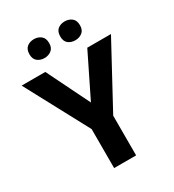

<svg xmlns="http://www.w3.org/2000/svg" viewBox="-216 -1043 1057 1165"><g transform="rotate(-30 313.0 -460.5)"><path d="M313 -415 460 -714H626L390 -278V0H236V-273L0 -714H166ZM136 -854Q136 -889 156 -905Q176 -921 205 -921Q233 -921 253.5 -905Q274 -889 274 -854Q274 -821 253.5 -805Q233 -789 205 -789Q176 -789 156 -805Q136 -821 136 -854ZM352 -854Q352 -889 371.5 -905Q391 -921 421 -921Q449 -921 469.5 -905Q490 -889 490 -854Q490 -821 469.5 -805Q449 -789 421 -789Q391 -789 371.5 -805Q352 -821 352 -854Z"/></g></svg>

Font: Noto Sans Khmer
Style: Bold
Weight: 700
Version: Version 2.003